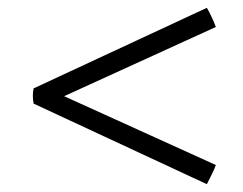

<svg xmlns="http://www.w3.org/2000/svg" viewBox="-20 -484 621 491"><path d="M66 -258 509 -464Q515 -454 521.5 -440Q528 -426 532 -415L144 -238L532 -62Q528 -51 521 -37Q514 -23 509 -13L66 -219Q62 -239 66 -258Z"/></svg>

Font: Tiro Telugu
Style: Italic
Weight: 400
Italic angle: -11°
Designer: Telugu: John Hudson & Fiona Ross, assisted by Kaja Sojewska. Latin: John Hudson with Paul Hanslow, assisted by Kaja Soje
Foundry: Tiro Typeworks Ltd.
Version: Version 1.52